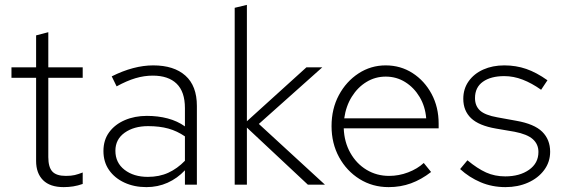

<svg xmlns="http://www.w3.org/2000/svg" viewBox="-20 -757 2312 787"><path d="M241 10Q185 10 156.5 -18.5Q128 -47 128 -97V-438H27V-481H128V-612L178 -625V-481H319V-438H178V-113Q178 -72 194.5 -54Q211 -36 250 -36Q272 -36 286.5 -39.5Q301 -43 319 -50V-3Q299 4 280 7Q261 10 241 10Z M580 10Q530 10 490 -8.5Q450 -27 427 -60Q404 -93 404 -138Q404 -183 427.5 -215Q451 -247 491.5 -264.5Q532 -282 582 -282Q628 -282 667.5 -271.5Q707 -261 738 -239V-314Q738 -381 704 -414Q670 -447 606 -447Q571 -447 535.5 -436.5Q500 -426 458 -403L438 -444Q528 -489 608 -489Q693 -489 740 -447Q787 -405 787 -323V0H738V-59Q707 -26 667 -8Q627 10 580 10ZM453 -139Q453 -90 490.5 -61Q528 -32 586 -32Q633 -32 670 -49Q707 -66 738 -98V-198Q706 -220 670 -230Q634 -240 587 -240Q529 -240 491 -213Q453 -186 453 -139Z M942 0V-725L992 -737V-260L1236 -481H1301L1041 -249L1312 0H1242L992 -234V0Z M1573 10Q1507 10 1454 -23Q1401 -56 1370 -112.5Q1339 -169 1339 -240Q1339 -311 1369 -367Q1399 -423 1449.5 -456Q1500 -489 1561 -489Q1622 -489 1671 -457.5Q1720 -426 1749 -372Q1778 -318 1778 -250V-231H1389Q1391 -175 1416 -130.5Q1441 -86 1482.5 -61Q1524 -36 1575 -36Q1615 -36 1653 -50.5Q1691 -65 1717 -89L1747 -52Q1707 -21 1664.5 -5.5Q1622 10 1573 10ZM1391 -272H1727Q1723 -321 1700 -359.5Q1677 -398 1641 -420.5Q1605 -443 1561 -443Q1518 -443 1482 -421Q1446 -399 1422 -360.5Q1398 -322 1391 -272Z M2052 10Q1997 10 1950 -10Q1903 -30 1866 -64L1896 -100Q1937 -66 1972.5 -50Q2008 -34 2051 -34Q2110 -34 2148.5 -61Q2187 -88 2187 -134Q2187 -166 2164 -186.5Q2141 -207 2089 -217L2013 -230Q1943 -242 1911 -272.5Q1879 -303 1879 -352Q1879 -393 1901 -424Q1923 -455 1961 -472Q1999 -489 2047 -489Q2095 -489 2137 -474.5Q2179 -460 2224 -428L2198 -389Q2160 -416 2122.5 -430.5Q2085 -445 2047 -445Q1992 -445 1959.5 -422Q1927 -399 1927 -355Q1927 -323 1947.5 -304Q1968 -285 2019 -276L2096 -262Q2170 -249 2202.5 -217Q2235 -185 2235 -135Q2235 -93 2210.5 -60Q2186 -27 2144.5 -8.5Q2103 10 2052 10Z"/></svg>

Font: Red Hat Text VF
Style: Regular
Weight: 300
Designer: Pentagram, MCKL
Foundry: Pentagram, MCKL
Version: Version 1.023